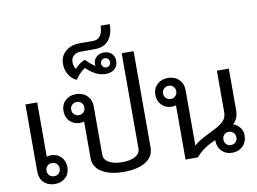

<svg xmlns="http://www.w3.org/2000/svg" viewBox="-101 -1183 1804 1348"><g transform="rotate(-10 801.0 -509.5)"><path d="M292 -91Q292 -47 262.5 -18.5Q233 10 186 10Q138 10 108 -19.5Q78 -49 78 -96V-576H162V-189Q177 -194 191 -194Q236 -194 264 -165Q292 -136 292 -91ZM237 -92Q237 -112 224 -125.5Q211 -139 190 -139Q169 -139 156 -125.5Q143 -112 143 -92Q143 -72 156 -58.5Q169 -45 190 -45Q211 -45 224 -58.5Q237 -72 237 -92Z M891 -813V-125Q891 -62 834.5 -26Q778 10 677 10Q579 10 521 -26Q463 -62 463 -125V-387Q448 -382 434 -382Q390 -382 361.5 -410.5Q333 -439 333 -485Q333 -529 363 -557.5Q393 -586 439 -586Q487 -586 517.5 -556.5Q548 -527 548 -480V-134Q548 -100 583.5 -79.5Q619 -59 677 -59Q738 -59 772 -79Q806 -99 806 -134V-813ZM435 -437Q456 -437 469 -450.5Q482 -464 482 -484Q482 -504 469 -517.5Q456 -531 435 -531Q415 -531 401.5 -517.5Q388 -504 388 -484Q388 -464 401.5 -450.5Q415 -437 435 -437Z M759 -767Q759 -732 735.5 -710.5Q712 -689 671 -689Q636 -689 601 -706.5Q566 -724 534 -756Q519 -748 499 -728Q479 -708 463 -684Q428 -699 407.5 -733.5Q387 -768 387 -810Q387 -864 426 -898.5Q465 -933 526 -933H624Q691 -933 694 -1029H759Q759 -957 725 -915.5Q691 -874 626 -874H522Q493 -874 474 -856.5Q455 -839 455 -811Q455 -798 459 -784Q463 -770 470 -760Q485 -778 505.5 -792.5Q526 -807 543 -812Q576 -779 609 -756Q608 -761 608 -770Q608 -801 629.5 -820.5Q651 -840 683 -840Q716 -840 737.5 -820Q759 -800 759 -767ZM715 -766Q715 -780 706 -789.5Q697 -799 683 -799Q669 -799 660 -789.5Q651 -780 651 -766Q651 -753 660 -743.5Q669 -734 683 -734Q697 -734 706 -743Q715 -752 715 -766Z M1556 -97Q1556 -49 1526 -19.5Q1496 10 1450 10Q1405 10 1376 -19Q1347 -48 1347 -94V-98Q1306 -82 1268 -56Q1230 -30 1207 0H1118V-387Q1103 -382 1089 -382Q1045 -382 1016.5 -410.5Q988 -439 988 -485Q988 -529 1018 -557.5Q1048 -586 1094 -586Q1142 -586 1172.5 -556.5Q1203 -527 1203 -480V-84Q1230 -113 1314 -153Q1369 -179 1396 -198Q1423 -217 1433 -236.5Q1443 -256 1443 -284V-576H1528V-281Q1528 -250 1518 -225Q1508 -200 1489 -186Q1520 -175 1538 -151Q1556 -127 1556 -97ZM1090 -437Q1111 -437 1124 -450.5Q1137 -464 1137 -484Q1137 -504 1124 -517.5Q1111 -531 1090 -531Q1070 -531 1056.5 -517.5Q1043 -504 1043 -484Q1043 -464 1056.5 -450.5Q1070 -437 1090 -437ZM1497 -92Q1497 -112 1484 -125.5Q1471 -139 1450 -139Q1430 -139 1417 -125.5Q1404 -112 1404 -92Q1404 -72 1417 -58.5Q1430 -45 1450 -45Q1471 -45 1484 -58.5Q1497 -72 1497 -92Z"/></g></svg>

Font: Sarabun
Style: Regular
Weight: 400
Designer: Suppakit Chalermlarp | Katatrad Co.,Ltd.
Foundry: Cadson Demak Co.,Ltd.
Version: Version 1.000; ttfautohint (v1.6)